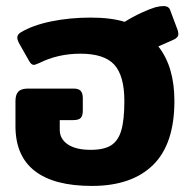

<svg xmlns="http://www.w3.org/2000/svg" viewBox="-20 -598 640 633"><path d="M31 -182V-265Q31 -286 40.5 -296Q50 -306 73 -306H222Q239 -306 246 -298.5Q253 -291 253 -274V-234Q253 -216 246 -209Q239 -202 221 -202H177V-170Q177 -140 203.5 -122Q230 -104 279 -104Q323 -104 346.5 -119Q370 -134 380 -168.5Q390 -203 390 -265Q390 -348 357 -384.5Q324 -421 245 -421Q171 -421 109 -390Q95 -384 92 -384Q83 -384 76 -397L42 -457Q37 -467 37 -474Q37 -484 48 -491Q88 -515 149 -527.5Q210 -540 279 -540Q346 -540 391 -526Q418 -543 446.5 -556Q475 -569 492 -574Q507 -578 519 -578Q538 -578 542 -562L566 -498Q568 -490 568 -486Q568 -474 552 -467L502 -445Q555 -378 555 -265Q555 -123 484.5 -54Q414 15 283 15Q158 15 94.5 -34.5Q31 -84 31 -182Z"/></svg>

Font: Mitr Medium
Style: Regular
Weight: 500
Designer: Thanarat Vachiruckul
Foundry: Cadson Demak
Version: Version 1.003